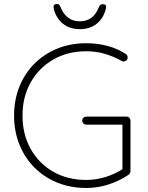

<svg xmlns="http://www.w3.org/2000/svg" viewBox="-20 -925 734 955"><path d="M409 10Q331 10 265.5 -16.5Q200 -43 151.5 -91.5Q103 -140 76.5 -206Q50 -272 50 -350Q50 -428 76.5 -494Q103 -560 151.5 -608.5Q200 -657 265.5 -683.5Q331 -710 409 -710Q464 -710 515 -696.5Q566 -683 606 -656Q611 -653 613 -648.5Q615 -644 615 -639Q615 -629 608 -624Q601 -619 596 -619Q592 -619 589 -620.5Q586 -622 583 -623Q546 -644 502 -657Q458 -670 409 -670Q316 -670 244.5 -628.5Q173 -587 132.5 -515Q92 -443 92 -350Q92 -257 132.5 -184.5Q173 -112 244.5 -71Q316 -30 409 -30Q459 -30 507.5 -45.5Q556 -61 593 -86L589 -68V-318L603 -305H409Q401 -305 395 -311Q389 -317 389 -325Q389 -334 395 -339.5Q401 -345 409 -345H609Q618 -345 623.5 -339Q629 -333 629 -325V-74Q629 -70 627 -65Q625 -60 620 -56Q576 -26 521.5 -8Q467 10 409 10ZM377 -780Q327 -780 293 -807Q259 -834 247 -883Q245 -893 248.5 -899Q252 -905 262 -905Q272 -905 275 -901Q278 -897 282 -888Q296 -854 319.5 -836.5Q343 -819 377 -819Q444 -819 471 -888Q474 -896 478.5 -900Q483 -904 491 -904Q502 -904 505.5 -899Q509 -894 507 -883Q495 -834 461 -807Q427 -780 377 -780Z"/></svg>

Font: Quicksand Light Light
Style: Regular
Weight: 300
Version: Version 3.006